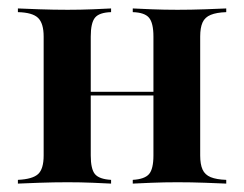

<svg xmlns="http://www.w3.org/2000/svg" viewBox="-20 -437 580 457"><path d="M296 0V-8.9Q324.2 -10.5 334.7 -22.6Q345.2 -34.7 345.2 -66.9V-350Q345.2 -382.3 334.7 -394.8Q324.2 -407.3 296 -408.1V-416.9Q311.3 -416.1 341.1 -414.9Q371 -413.7 402.4 -413.7Q434.7 -413.7 468.1 -414.9Q501.6 -416.1 518.5 -416.9V-408.1Q495.2 -407.3 481.5 -401.6Q467.7 -396 462.1 -383.5Q456.5 -371 456.5 -350V-66.9Q456.5 -46 462.1 -33.5Q467.7 -21 481.5 -15.3Q495.2 -9.7 518.5 -8.9V0Q501.6 -0.8 468.1 -2Q434.7 -3.2 402.4 -3.2Q371 -3.2 341.1 -2Q311.3 -0.8 296 0ZM22.6 0V-8.9Q57.3 -10.5 70.6 -22.6Q83.9 -34.7 83.9 -66.9V-350Q83.9 -381.5 70.6 -394.4Q57.3 -407.3 22.6 -408.1V-416.9Q39.5 -416.1 73.8 -414.9Q108.1 -413.7 141.1 -413.7Q171.8 -413.7 200.8 -414.9Q229.8 -416.1 244.4 -416.9V-408.1Q216.1 -407.3 206 -394.8Q196 -382.3 196 -350V-66.9Q196 -34.7 206 -22.6Q216.1 -10.5 244.4 -8.9V0Q229.8 -0.8 200.8 -2Q171.8 -3.2 141.1 -3.2Q108.1 -3.2 73.8 -2Q39.5 -0.8 22.6 0ZM151.6 -209.7V-218.5H388.7V-209.7Z"/></svg>

Font: Playfair 144pt
Style: Bold
Weight: 700
Version: Version 2.001;gftools[0.9.30]